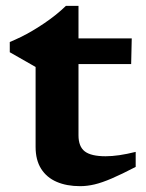

<svg xmlns="http://www.w3.org/2000/svg" viewBox="-20 -626 502 658"><path d="M249 -162.5Q249 -123.5 270.8 -107Q292.5 -90.5 342 -90.5Q363.5 -90.5 389.2 -94.2Q415 -98 445 -105.5V-54Q397 -29 363.2 -14.5Q329.5 0 304 6Q278.5 12 254.5 12Q208.5 12 174.2 -2.8Q140 -17.5 121 -47.5Q102 -77.5 102 -122.5V-396.5L13.5 -447V-482Q31.5 -489.5 51.5 -499.2Q71.5 -509 91.8 -521Q112 -533 132 -546.5Q152 -560 170.8 -575Q189.5 -590 206 -606H249V-480.5ZM190 -406.5 192 -494.5H431.5L429.5 -406.5Z"/></svg>

Font: Newsreader 9pt SemiBold
Style: Regular
Weight: 600
Designer: Hugues Gentile
Foundry: Production Type
Version: Version 1.003